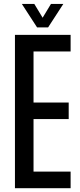

<svg xmlns="http://www.w3.org/2000/svg" viewBox="-20 -982 416 1002"><path d="M58 0V-800H348.5V-713.5H155V-447H338.5V-360.5H155V-86.5H348.5V0ZM173.5 -839 94 -961.5H159L202.5 -889.5L246 -961.5H310.5L231 -839Z"/></svg>

Font: Big Shoulders Text Thin SemiBold
Style: Regular
Weight: 600
Version: Version 2.002